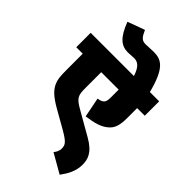

<svg xmlns="http://www.w3.org/2000/svg" viewBox="-322 -995 1300 1300"><g transform="rotate(45 328.0 -345.0)"><path d="M656 -484V-622H567C521 -803 468 -833 394 -833C365 -833 344 -830 318 -830C281 -830 268 -847 246 -896L123 -851C165 -741 208 -706 273 -706C286 -706 305 -709 329 -709C358 -709 390 -698 414 -622H0V-484H62V-332C62 -266 65 -239 78 -210C97 -168 131 -138 198 -99L330 -24C404 19 416 35 416 71C416 96 403 115 393 127L531 206C565 160 593 110 593 49C593 -1 581 -53 486 -107L320 -202C246 -244 239 -260 239 -334V-484H406V-410C406 -376 401 -366 392 -357C385 -350 374 -344 348 -340L376 -198C456 -209 500 -223 535 -252C571 -281 583 -318 583 -392V-484Z"/></g></svg>

Font: Noto Sans Black
Style: Italic
Weight: 900
Italic angle: -12°
Designer: Monotype Design Team
Foundry: Monotype Imaging Inc.
Version: Version 2.013